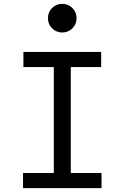

<svg xmlns="http://www.w3.org/2000/svg" viewBox="-20 -967 640 987"><path d="M98.4 0H502V-77.6H343.8V-622.4H500V-700H100.4V-622.4H256.6V-77.6H98.4ZM226.4 -873.6Q226.4 -842.8 247.8 -821.4Q269.1 -800 300 -800Q330.8 -800 352.2 -821.4Q373.6 -842.7 373.6 -873.6Q373.6 -904.4 352.2 -925.8Q330.9 -947.2 300 -947.2Q269.2 -947.2 247.8 -925.8Q226.4 -904.5 226.4 -873.6Z"/></svg>

Font: CommitMonoV143 ExtLt
Style: Regular
Weight: 200
Monospace: yes
Designer: Eigil Nikolajsen
Foundry: Eigil Nikolajsen
Version: Version 1.143